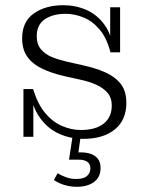

<svg xmlns="http://www.w3.org/2000/svg" viewBox="-20 -525 563 737"><path d="M300 8Q250 8 206 -12Q162 -32 132.5 -74Q103 -116 93 -183H107Q125 -125 153.5 -91Q182 -57 218 -41.5Q254 -26 290 -26Q347 -26 378 -50.5Q409 -75 409 -120Q409 -150 392.5 -169Q376 -188 349 -200Q322 -212 289 -219L226 -233Q178 -244 141.5 -261.5Q105 -279 85 -307Q65 -335 65 -378Q65 -442 110 -473.5Q155 -505 223 -505Q270 -505 311.5 -487Q353 -469 381.5 -429.5Q410 -390 417 -324H404Q390 -379 362.5 -411.5Q335 -444 300.5 -458Q266 -472 232 -472Q183 -472 152 -451Q121 -430 121 -386Q121 -355 137.5 -335.5Q154 -316 180.5 -305.5Q207 -295 238 -288L300 -274Q346 -264 383.5 -247.5Q421 -231 443 -203.5Q465 -176 465 -130Q465 -64 420.5 -28Q376 8 300 8ZM70 0V-183H93L108 -159V0ZM417 -324 403 -348V-497H441V-324ZM275 192Q250 192 227 185Q204 178 187 166L201 140Q216 149 234 155.5Q252 162 272 162Q301 162 314 150.5Q327 139 327 121Q327 104 315 96Q303 88 284 88H245L259 -5H290L281 60H293Q310 60 326.5 65Q343 70 354.5 83Q366 96 366 120Q366 155 341 173.5Q316 192 275 192Z"/></svg>

Font: Montagu Slab 144pt Light
Style: Regular
Weight: 300
Designer: Florian Karsten
Foundry: Florian Karsten
Version: Version 1.000